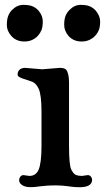

<svg xmlns="http://www.w3.org/2000/svg" viewBox="-20 -773 434 793"><path d="M8.3 0ZM318.8 -46.4 342.3 -49.8Q350.6 -49.8 355.5 -43.5Q360.4 -37.1 360.4 -30.8Q360.4 -24.4 358.2 -19.3Q356 -14.2 350.6 -9.8Q330.6 6.8 259.8 -3.9Q234.9 -7.3 211.4 -7.3Q188 -7.3 173.8 -6.1Q159.7 -4.9 148.4 -3.7Q137.2 -2.4 127.4 -1.2Q117.7 0 105 0Q92.3 0 82.8 -3.2Q73.2 -6.3 68.4 -10.7Q59.1 -18.6 59.1 -27.8Q59.1 -37.1 64.2 -43.5Q69.3 -49.8 77.1 -49.8L101.1 -46.4Q128.4 -46.4 139.6 -72.3Q151.4 -100.6 151.4 -170.9V-311.5Q151.4 -381.3 139.6 -406.7Q128.4 -429.7 112.8 -435.5Q97.2 -441.4 84.5 -445.1Q71.8 -448.7 62.3 -453.4Q52.7 -458 52.7 -464.6Q52.7 -471.2 54.2 -475.3Q55.7 -479.5 59.1 -483.4Q67.4 -492.7 84 -492.7L154.3 -486.8L226.6 -492.7Q247.1 -492.7 253.4 -484.9Q265.1 -470.2 265.1 -431.2V-170.9Q265.1 -90.3 274.7 -72Q284.2 -53.7 294.4 -50Q304.7 -46.4 318.8 -46.4ZM262.2 -625.5Q245.1 -646.5 245.1 -669.7Q245.1 -692.9 250.5 -706.8Q255.9 -720.7 266.1 -731Q287.1 -752.9 312.7 -752.9Q338.4 -752.9 352.3 -746.3Q366.2 -739.7 375.5 -729Q393.6 -707 393.6 -684.6Q393.6 -662.1 388.2 -648.9Q382.8 -635.7 373 -625.2Q363.3 -614.7 349.4 -608.2Q335.4 -601.6 317.1 -601.6Q298.8 -601.6 284.9 -608.2Q271 -614.7 262.2 -625.5ZM25.9 -625.5Q8.3 -646 8.3 -669.4Q8.3 -692.9 13.7 -706.8Q19 -720.7 28.8 -731Q50.3 -752.9 76.2 -752.9Q102.1 -752.9 116 -746.3Q129.9 -739.7 139.2 -729Q156.7 -708 156.7 -685.1Q156.7 -662.1 151.4 -648.9Q146 -635.7 136.5 -625.2Q127 -614.7 113 -608.2Q99.1 -601.6 80.8 -601.6Q62.5 -601.6 48.6 -608.2Q34.7 -614.7 25.9 -625.5Z"/></svg>

Font: Stoke
Style: Regular
Weight: 400
Designer: Nicole Fally
Foundry: Nicole Fally
Version: Version 1.002